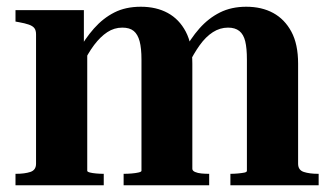

<svg xmlns="http://www.w3.org/2000/svg" viewBox="-20 -550 982 570"><path d="M26 0V-34H28Q53 -34 70 -39.5Q87 -45 87 -64V-448Q87 -460 82 -466.5Q77 -473 65.5 -477Q54 -481 37 -484L26 -486V-520H229V-415L239 -409V-43Q239 -40 246.5 -38Q254 -36 265.5 -35Q277 -34 286 -34H288V0ZM601 0H347V-34H348Q359 -34 371 -35Q383 -36 391.5 -38Q400 -40 400 -43V-373Q400 -407 394.5 -427.5Q389 -448 377 -458Q365 -468 343 -468Q319 -468 298.5 -454.5Q278 -441 259.5 -416.5Q241 -392 224 -356L209 -393Q232 -435 259 -465.5Q286 -496 319.5 -513Q353 -530 398 -530Q444 -530 478 -511.5Q512 -493 531.5 -456Q551 -419 551 -361V-49Q551 -43 559 -39.5Q567 -36 578 -35Q589 -34 599 -34H601ZM926 0H664V-34H665Q675 -34 686 -35Q697 -36 705 -37.5Q713 -39 713 -43V-373Q713 -407 708 -427.5Q703 -448 690.5 -458Q678 -468 657 -468Q633 -468 612 -454.5Q591 -441 573 -416Q555 -391 538 -356L523 -393Q545 -435 572 -465.5Q599 -496 633 -513Q667 -530 711 -530Q757 -530 791 -511.5Q825 -493 845 -456Q865 -419 865 -361V-64Q865 -45 882 -39.5Q899 -34 924 -34H926Z"/></svg>

Font: Roboto Serif 144pt SemiBold
Style: Regular
Weight: 600
Version: Version 1.008